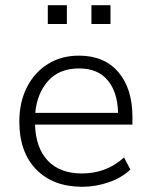

<svg xmlns="http://www.w3.org/2000/svg" viewBox="-20 -707 575 735"><path d="M295 8Q183 8 118.5 -58.5Q54 -125 54 -241Q54 -316 83 -373Q112 -430 163.5 -462Q215 -494 282 -494Q379 -494 433 -431Q487 -368 487 -258V-230H114Q117 -140 163.5 -91.5Q210 -43 293 -43Q338 -43 377.5 -57Q417 -71 455 -104L479 -58Q447 -27 397 -9.5Q347 8 295 8ZM283 -445Q207 -445 164.5 -397.5Q122 -350 115 -275H432Q430 -355 392 -400Q354 -445 283 -445ZM330 -615V-687H403V-615ZM163 -615V-687H236V-615Z"/></svg>

Font: Nunito Sans Light
Style: Regular
Weight: 300
Designer: Vernon Adams
Foundry: Vernon Adams
Version: Version 3.101; ttfautohint (v1.8.4.7-5d5b);gftools[0.9.27]